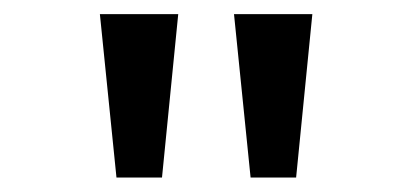

<svg xmlns="http://www.w3.org/2000/svg" viewBox="-20 -720 590 272"><path d="M145 -468.5 121.5 -700H232.5L209.5 -468.5ZM335 -468.5 311.5 -700H422.5L399.5 -468.5Z"/></svg>

Font: Trispace SemiCondensed
Style: Regular
Weight: 400
Width: 4
Designer: Tyler Finck
Foundry: Etcetera Type Company
Version: Version 1.210; ttfautohint (v1.8.3)